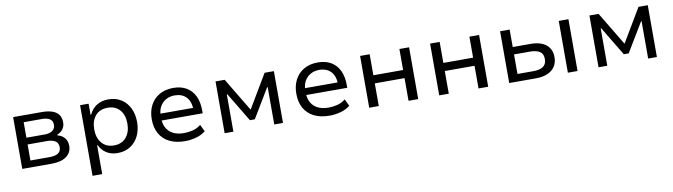

<svg xmlns="http://www.w3.org/2000/svg" viewBox="-35 -1072 6374 1818"><g transform="rotate(-10 3152.0 -163.5)"><path d="M101 0V-498H376Q438 -498 479 -483Q520 -468 539.5 -439Q559 -410 559 -367Q559 -330 539 -302.5Q519 -275 483 -261V-256Q514 -247 535 -230.5Q556 -214 566.5 -190.5Q577 -167 577 -138Q577 -74 526.5 -37Q476 0 385 0ZM191 -65H377Q429 -65 457.5 -83.5Q486 -102 486 -142Q486 -182 457 -200.5Q428 -219 377 -219H191ZM191 -284H368Q415 -284 442 -304Q469 -324 469 -361Q469 -398 442 -415.5Q415 -433 368 -433H191Z M745 180V-499H827V-393H833Q858 -448 905.5 -477.5Q953 -507 1017 -507Q1087 -507 1139 -474.5Q1191 -442 1220 -384Q1249 -326 1249 -249Q1249 -174 1220.5 -115.5Q1192 -57 1140 -24Q1088 9 1017 9Q955 9 910.5 -19.5Q866 -48 843 -98H838V180ZM996 -68Q1071 -68 1113.5 -118Q1156 -168 1156 -250Q1156 -332 1114 -381Q1072 -430 997 -430Q921 -430 879 -381Q837 -332 837 -250Q837 -168 879.5 -118Q922 -68 996 -68Z M1666 9Q1580 9 1518 -21.5Q1456 -52 1423 -110Q1390 -168 1390 -250Q1390 -324 1419.5 -382Q1449 -440 1505.5 -473.5Q1562 -507 1641 -507Q1717 -507 1769.5 -475Q1822 -443 1848.5 -385.5Q1875 -328 1875 -249V-222H1459V-288H1815L1795 -265Q1795 -348 1754.5 -391.5Q1714 -435 1641 -435Q1595 -435 1558.5 -414.5Q1522 -394 1500.5 -356Q1479 -318 1479 -263V-251Q1479 -190 1502 -149.5Q1525 -109 1567.5 -88.5Q1610 -68 1668 -68Q1708 -68 1751.5 -78Q1795 -88 1832 -118L1864 -51Q1824 -19 1770.5 -5Q1717 9 1666 9Z M2047 0V-498H2135L2328 -177L2519 -498H2608V0H2524V-359H2519L2351 -80H2304L2136 -359H2131V0Z M3056 9Q2970 9 2908 -21.5Q2846 -52 2813 -110Q2780 -168 2780 -250Q2780 -324 2809.5 -382Q2839 -440 2895.5 -473.5Q2952 -507 3031 -507Q3107 -507 3159.5 -475Q3212 -443 3238.5 -385.5Q3265 -328 3265 -249V-222H2849V-288H3205L3185 -265Q3185 -348 3144.5 -391.5Q3104 -435 3031 -435Q2985 -435 2948.5 -414.5Q2912 -394 2890.5 -356Q2869 -318 2869 -263V-251Q2869 -190 2892 -149.5Q2915 -109 2957.5 -88.5Q3000 -68 3058 -68Q3098 -68 3141.5 -78Q3185 -88 3222 -118L3254 -51Q3214 -19 3160.5 -5Q3107 9 3056 9Z M3437 0V-498H3529V-296H3815V-498H3908V0H3815V-218H3529V0Z M4110 0V-498H4202V-296H4488V-498H4581V0H4488V-218H4202V0Z M4783 0V-498H4875V-330H5043Q5144 -330 5196 -287Q5248 -244 5248 -166Q5248 -116 5224 -78.5Q5200 -41 5153.5 -20.5Q5107 0 5042 0ZM4875 -71H5028Q5088 -71 5121.5 -93Q5155 -115 5155 -166Q5155 -217 5121.5 -238Q5088 -259 5028 -259H4875ZM5347 0V-498H5440V0Z M5642 0V-498H5730L5923 -177L6114 -498H6203V0H6119V-359H6114L5946 -80H5899L5731 -359H5726V0Z"/></g></svg>

Font: Nunito Sans 6pt
Style: Regular
Weight: 400
Version: Version 3.101;gftools[0.9.27]